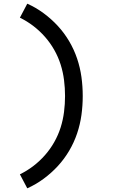

<svg xmlns="http://www.w3.org/2000/svg" viewBox="-20 -861 640 1042"><path d="M128 161 88 85Q127 66 161.5 39.5Q196 13 224.5 -19.5Q253 -52 274.5 -90Q296 -128 309 -169Q322 -210 327.5 -253.5Q333 -297 333 -340Q333 -383 327.5 -426.5Q322 -470 309 -511Q296 -552 274.5 -590Q253 -628 224.5 -660.5Q196 -693 161.5 -719.5Q127 -746 88 -765L128 -841Q175 -820 217 -789Q259 -758 294 -720Q329 -682 355.5 -637Q382 -592 398.5 -543Q415 -494 422 -443Q429 -392 429 -340Q429 -288 422 -237Q415 -186 398.5 -137Q382 -88 355.5 -43Q329 2 294 40Q259 78 217 109Q175 140 128 161Z"/></svg>

Font: Iosevka SS04 Medium Extended
Style: Regular
Weight: 500
Width: 7
Monospace: yes
Designer: Belleve Invis
Foundry: Belleve Invis
Version: Version 19.0.0; ttfautohint (v1.8.4)